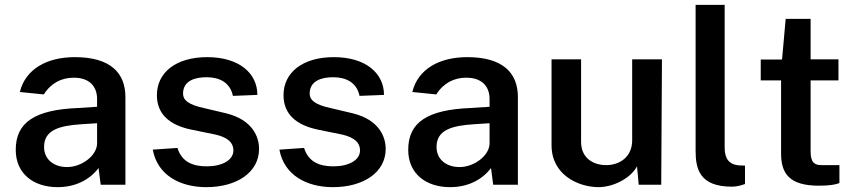

<svg xmlns="http://www.w3.org/2000/svg" viewBox="-20 -763 3535 793"><path d="M218 10C291 10 350 -20 387 -69L396 0H498V-362C498 -462 436 -527 289 -527C174 -527 85 -478 62 -383L161 -373C191 -421 236 -442 283 -442C345 -443 381 -410 381 -354V-322L304 -317C124 -310 45 -258 45 -144C45 -46 118 10 218 10ZM257 -73C203 -73 162 -104 162 -156C162 -226 224 -244 318 -250L381 -254V-171C381 -121 318 -73 257 -73Z M832 10C958 10 1050 -51 1050 -148C1050 -198 1023 -268 914 -295L821 -317C756 -331 736 -351 736 -376C736 -429 784 -444 833 -444C886 -444 930 -423 942 -367L1043 -371C1043 -461 967 -527 836 -527C706 -527 627 -463 628 -368C629 -292 679 -246 773 -227L871 -207C922 -195 944 -173 944 -142C944 -101 897 -76 834 -76C778 -76 731 -93 713 -152L611 -145C630 -40 723 10 832 10Z M1355 10C1481 10 1573 -51 1573 -148C1573 -198 1546 -268 1437 -295L1344 -317C1279 -331 1259 -351 1259 -376C1259 -429 1307 -444 1356 -444C1409 -444 1453 -423 1465 -367L1566 -371C1566 -461 1490 -527 1359 -527C1229 -527 1150 -463 1151 -368C1152 -292 1202 -246 1296 -227L1394 -207C1445 -195 1467 -173 1467 -142C1467 -101 1420 -76 1357 -76C1301 -76 1254 -93 1236 -152L1134 -145C1153 -40 1246 10 1355 10Z M1839 10C1912 10 1971 -20 2008 -69L2017 0H2119V-362C2119 -462 2057 -527 1910 -527C1795 -527 1706 -478 1683 -383L1782 -373C1812 -421 1857 -442 1904 -442C1966 -443 2002 -410 2002 -354V-322L1925 -317C1745 -310 1666 -258 1666 -144C1666 -46 1739 10 1839 10ZM1878 -73C1824 -73 1783 -104 1783 -156C1783 -226 1845 -244 1939 -250L2002 -254V-171C2002 -121 1939 -73 1878 -73Z M2451 10C2513 10 2584 -26 2611 -76L2618 0H2711L2714 -518H2591V-181C2590 -116 2541 -81 2483 -81C2433 -81 2380 -108 2380 -177V-518H2258V-163C2258 -42 2366 9 2451 10Z M3003 8C3019 8 3039 4 3057 -3V-79L3031 -80C2990 -84 2973 -109 2973 -153V-743H2853V-140C2853 -66 2869 8 3003 8Z M3443 -431V-518H3328V-685H3225L3210 -517H3122V-431H3206V-130C3206 -47 3239 4 3363 4C3407 4 3433 -1 3447 -7V-81H3373C3345 -81 3328 -91 3328 -137V-431Z"/></svg>

Font: United Sans SemiBold
Style: Regular
Weight: 600
Designer: Pablo Impallari, Rodrigo Fuenzalida (Modified by Dan O. Williams)
Version: Version 1.000;PS 001.000;hotconv 1.0.88;makeotf.lib2.5.64775